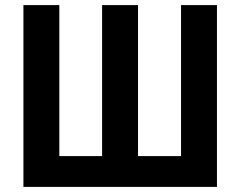

<svg xmlns="http://www.w3.org/2000/svg" viewBox="-20 -734 944 754"><path d="M72 0V-714H213V-121H381V-714H522V-121H691V-714H832V0Z"/></svg>

Font: Noto Sans Condensed
Style: Bold
Weight: 700
Width: 3
Designer: Monotype Design Team
Foundry: Monotype Imaging Inc.
Version: Version 2.013; ttfautohint (v1.8.4.7-5d5b)